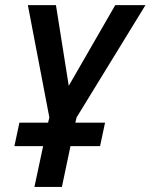

<svg xmlns="http://www.w3.org/2000/svg" viewBox="-20 -734 591 754"><path d="M115.2 0 149.4 -160.2H36.6L56.2 -252.4H168.9L173.8 -272.9L89.4 -713.9H199.7L250 -397L432.6 -713.9H551.3L280.8 -272.9L275.9 -252.4H392.6L373 -160.2H256.8L223.1 0Z"/></svg>

Font: Open Sans SemiCondensed SemiBold
Style: Italic
Weight: 600
Width: 4
Italic angle: -12°
Designer: Monotype Design Team
Foundry: Monotype Imaging Inc.
Version: Version 3.000